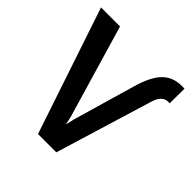

<svg xmlns="http://www.w3.org/2000/svg" viewBox="-189 -869 1018 1018"><g transform="rotate(45 320.0 -360.0)"><path d="M324.2 -186.5 431.6 -556.6Q448.7 -610.4 471.7 -646.7Q494.6 -683.1 527.1 -701.4Q559.6 -719.7 605.5 -719.7L624.5 -719.2L623.5 -608.9H611.3Q596.7 -608.9 585 -601.8Q573.2 -594.7 564.2 -581.3Q555.2 -567.9 549.3 -547.9L382.3 0H282.7ZM149.4 -710.9 303.2 -188 345.2 0H245.1L6.8 -710.9Z"/></g></svg>

Font: Roboto SemiBold
Style: Regular
Weight: 600
Designer: Christian Robertson
Foundry: Google
Version: Version 3.009; 2024